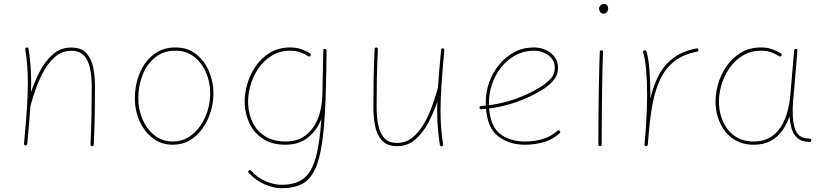

<svg xmlns="http://www.w3.org/2000/svg" viewBox="-20 -740 4239 983"><path d="M103 -4.9Q112.8 -109.4 117.7 -183.8Q122.6 -258.3 122.6 -315.9Q122.6 -364.3 119.4 -405Q116.2 -445.8 109.4 -487.3Q107.9 -494.6 115.7 -496.6Q125 -498.5 126 -490.2Q132.8 -448.2 136.2 -406.5Q139.6 -364.7 139.6 -315.9Q139.6 -293 138.7 -268.1Q157.2 -323.7 184.8 -376.2Q212.4 -428.7 251.7 -462.6Q291 -496.6 344.7 -496.6Q396 -496.6 422.1 -468Q448.2 -439.5 457.3 -393.8Q466.3 -348.1 466.3 -297.4Q466.3 -223.1 465.1 -152.1Q463.9 -81.1 460 0.5Q460 8.3 451.7 8.3Q443.4 8.3 443.4 -0.5Q447.3 -82 448.5 -152.6Q449.7 -223.1 449.7 -297.4Q449.7 -342.8 442.1 -384.5Q434.6 -426.3 412.1 -453.1Q389.6 -480 344.7 -480Q300.8 -480 267.3 -453.4Q233.9 -426.8 209 -384.3Q184.1 -341.8 166.3 -292.7Q148.4 -243.7 136.2 -198.7L135.7 -197.3Q132.8 -156.2 128.9 -108.2Q125 -60.1 119.6 -2.9Q118.7 5.4 110.4 4.4Q102.5 3.4 103 -4.9Z M877.9 -497.1Q941.4 -497.1 984.6 -462.4Q1027.8 -427.7 1050.3 -374Q1072.8 -320.3 1072.8 -262.7Q1072.8 -214.4 1058.3 -167.5Q1043.9 -120.6 1017.1 -82.5Q990.2 -44.4 951.7 -21.7Q913.1 1 864.7 1Q805.7 1 762 -32.7Q718.3 -66.4 694.3 -120.8Q670.4 -175.3 670.4 -237.3Q670.4 -285.6 683.6 -332Q696.8 -378.4 722.9 -415.5Q749 -452.6 787.8 -474.9Q826.7 -497.1 877.9 -497.1ZM877.9 -480.5Q816.4 -480.5 773.9 -445.8Q731.4 -411.1 709.7 -355.5Q688 -299.8 688 -237.3Q688 -178.2 710.2 -127.7Q732.4 -77.1 772.2 -46.4Q812 -15.6 864.7 -15.6Q908.2 -15.6 943.4 -36.6Q978.5 -57.6 1003.7 -93Q1028.8 -128.4 1042.5 -172.4Q1056.2 -216.3 1056.2 -262.7Q1056.2 -317.9 1035.2 -367.7Q1014.2 -417.5 974.4 -449Q934.6 -480.5 877.9 -480.5Z M1444.3 -15.6Q1502 -15.6 1543 -45.9Q1584 -76.2 1606.4 -130.1Q1628.9 -184.1 1630.4 -254.4L1635.3 -482.4Q1635.3 -491.7 1644 -489.7Q1646.5 -489.3 1648.9 -487.8Q1649.4 -487.3 1649.4 -486.8Q1652.3 -483.9 1651.9 -480.5Q1651.4 -417.5 1650.4 -361.6Q1649.4 -305.7 1647.5 -256.3V-252.4Q1647.5 -244.6 1647 -236.8Q1642.1 -102.5 1629.6 -13.4Q1617.2 75.7 1592.5 127.7Q1567.9 179.7 1526.6 201.7Q1485.4 223.6 1422.4 223.6Q1380.9 223.6 1334.7 203.6Q1288.6 183.6 1253.4 145Q1247.6 138.2 1253.9 132.8Q1260.3 127.4 1266.1 134.3Q1297.4 169.9 1340.1 188Q1382.8 206.1 1421.9 206.1Q1490.7 206.1 1532 175.8Q1573.2 145.5 1595 72Q1616.7 -1.5 1625.5 -131.8Q1602.5 -71.8 1556.2 -35.4Q1509.8 1 1441.4 1Q1374 1 1328.6 -27.8Q1283.2 -56.6 1259.5 -103.8Q1235.8 -150.9 1232.9 -204.6Q1230.5 -252.9 1244.4 -304.2Q1258.3 -355.5 1287.8 -399.2Q1317.4 -442.9 1362.1 -470Q1406.7 -497.1 1465.3 -497.1Q1499 -497.1 1525.1 -487.3Q1551.3 -477.5 1566.9 -467.3Q1574.7 -462.4 1569.8 -455.1Q1565.4 -447.8 1557.6 -452.6Q1543.5 -462.4 1520.3 -471.4Q1497.1 -480.5 1466.3 -480.5Q1412.6 -480.5 1371.3 -455.1Q1330.1 -429.7 1302.2 -388.7Q1274.4 -347.7 1261.2 -299.3Q1248 -251 1250.5 -204.6Q1253.4 -153.8 1274.9 -110.6Q1296.4 -67.4 1338.6 -41.5Q1380.9 -15.6 1444.3 -15.6Z M2254.9 -483.4Q2245.1 -378.9 2240.2 -304.7Q2235.4 -230.5 2235.4 -172.4Q2235.4 -124 2238.8 -83.3Q2242.2 -42.5 2248.5 -1Q2250 6.3 2242.2 8.3Q2232.9 10.3 2231.9 2Q2225.6 -40 2221.9 -81.8Q2218.3 -123.5 2218.3 -172.4Q2218.3 -195.3 2219.2 -220.2Q2200.7 -164.6 2173.1 -112.1Q2145.5 -59.6 2106.2 -25.6Q2066.9 8.3 2013.2 8.3Q1962.4 8.3 1936 -20.3Q1909.7 -48.8 1900.6 -94.5Q1891.6 -140.1 1891.6 -190.9Q1891.6 -265.1 1892.8 -336.4Q1894 -407.7 1897.9 -488.8Q1897.9 -496.6 1906.2 -496.6Q1914.6 -496.6 1914.6 -487.8Q1910.6 -406.7 1909.4 -335.9Q1908.2 -265.1 1908.2 -190.9Q1908.2 -146 1915.8 -104Q1923.3 -62 1945.8 -35.2Q1968.3 -8.3 2013.2 -8.3Q2057.1 -8.3 2090.6 -34.9Q2124 -61.5 2148.9 -104Q2173.8 -146.5 2191.7 -195.6Q2209.5 -244.6 2221.7 -289.6L2222.2 -291Q2225.1 -332 2229 -380.1Q2232.9 -428.2 2238.3 -485.4Q2239.3 -493.7 2247.6 -492.7Q2255.4 -491.7 2254.9 -483.4Z M2845.2 -57.6Q2808.1 -24.4 2762 -11.7Q2715.8 1 2668 1Q2587.4 1 2532 -41Q2476.6 -83 2468.3 -182.6Q2456.1 -181.6 2443.8 -180.7Q2436 -179.7 2435.1 -188.5Q2434.1 -196.3 2442.9 -197.3Q2455.1 -198.2 2467.3 -199.2Q2466.8 -207 2466.8 -214.8Q2466.8 -268.1 2484.6 -318.4Q2502.4 -368.7 2535.4 -408.9Q2568.4 -449.2 2613.5 -473.1Q2658.7 -497.1 2713.4 -497.1Q2744.6 -497.1 2772.7 -484.9Q2800.8 -472.7 2818.8 -449.5Q2836.9 -426.3 2836.9 -393.1Q2836.9 -363.3 2822.5 -341.1Q2808.1 -318.8 2787.8 -302.7Q2767.6 -286.6 2749.5 -275.9Q2626.5 -203.1 2484.4 -184.6Q2491.7 -90.8 2542 -53.2Q2592.3 -15.6 2668 -15.6Q2714.4 -15.6 2757.3 -27.8Q2800.3 -40 2833.5 -70.3Q2840.3 -76.2 2845.7 -69.8Q2851.6 -63 2845.2 -57.6ZM2713.4 -480.5Q2663.6 -480.5 2621.3 -458.3Q2579.1 -436 2548.3 -398.2Q2517.6 -360.4 2500.5 -313Q2483.4 -265.6 2483.4 -214.8Q2483.4 -208 2483.4 -201.2Q2621.6 -219.7 2740.7 -290.5Q2768.1 -306.6 2794.2 -331.5Q2820.3 -356.4 2820.3 -393.1Q2820.3 -433.1 2787.8 -456.8Q2755.4 -480.5 2713.4 -480.5Z M3046.9 -694.8Q3046.9 -704.6 3054 -712.2Q3061 -719.7 3073.2 -719.7Q3084 -719.7 3088.9 -712.2Q3093.8 -704.6 3093.8 -698.2Q3093.8 -686 3087.4 -678Q3081.1 -669.9 3070.8 -669.9Q3058.6 -669.9 3052.7 -679.2Q3046.9 -688.5 3046.9 -694.8ZM3059.6 -482.4Q3067.4 -482.4 3067.4 -473.6Q3065.9 -439.5 3064.7 -390.9Q3063.5 -342.3 3062.7 -287.4Q3062 -232.4 3061.5 -178Q3061 -123.5 3060.8 -77.1Q3060.5 -30.8 3060.5 0Q3060.5 8.3 3051.8 8.3Q3043.5 8.3 3043.5 0Q3043.5 -30.8 3043.7 -77.1Q3043.9 -123.5 3044.4 -178Q3044.9 -232.4 3045.9 -287.6Q3046.9 -342.8 3048.1 -391.4Q3049.3 -439.9 3050.8 -474.6Q3050.8 -482.4 3059.6 -482.4Z M3287.1 8.3 3285.2 7.8Q3285.2 7.8 3284.7 7.8Q3284.7 7.3 3284.2 7.3Q3279.3 5.4 3279.8 -0.5Q3279.8 0 3279.8 -0.2Q3279.8 -0.5 3279.8 -1V-2.4Q3281.2 -21.5 3283 -39.8Q3284.7 -58.1 3286.1 -76.2Q3289.1 -118.7 3291 -166Q3293 -213.4 3293 -259.8Q3293 -323.7 3288.1 -380.4Q3283.2 -437 3272.9 -471.7Q3270.5 -479.5 3278.8 -482.4Q3286.6 -484.9 3289.6 -476.6Q3300.8 -439.5 3305.2 -381.8Q3309.6 -324.2 3309.6 -259.8Q3309.6 -247.6 3309.6 -234.9Q3324.2 -299.8 3351.6 -352.8Q3378.9 -405.8 3425.8 -441.9Q3472.7 -478 3545.9 -492.2Q3553.7 -494.1 3555.7 -485.4Q3557.6 -477.5 3548.8 -475.6Q3478 -461.9 3433.1 -426.5Q3388.2 -391.1 3362.3 -338.1Q3336.4 -285.2 3323.2 -218.8Q3310.1 -152.3 3303.2 -76.7Q3300.3 -35.2 3296.4 1L3295.9 2.9Q3295.9 2.9 3295.9 3.4Q3295.9 3.4 3295.4 3.9Q3293 8.8 3287.6 8.3Q3287.6 8.3 3287.1 8.3Z M3838.4 -15.6Q3887.7 -15.6 3921.9 -35.9Q3956.1 -56.2 3977.8 -90.3Q3999.5 -124.5 4011 -167.2Q4022.5 -210 4026.4 -254.4L4045.9 -482.4Q4046.9 -490.7 4054.7 -489.7Q4063.5 -488.8 4062.5 -480.5L4043.5 -252.4Q4042.5 -238.8 4040.5 -225.6Q4040.5 -225.6 4040.5 -225.1Q4037.1 -183.6 4039.1 -143.1Q4041 -112.3 4048.1 -86.7Q4055.2 -61 4073 -45.7Q4090.8 -30.3 4124.5 -30.3Q4132.8 -30.3 4133.8 -22Q4134.8 -13.7 4125.5 -13.7Q4084.5 -13.7 4062.7 -33.2Q4041 -52.7 4032.7 -82.5Q4024.4 -112.3 4022.5 -143.1V-145Q4008.8 -105 3985.4 -71.8Q3961.9 -38.6 3926 -18.8Q3890.1 1 3839.4 1Q3778.3 1 3735.6 -27.8Q3692.9 -56.6 3669.7 -103.8Q3646.5 -150.9 3643.6 -204.6Q3641.1 -252.9 3655 -304.2Q3668.9 -355.5 3698.5 -399.2Q3728 -442.9 3772.7 -470Q3817.4 -497.1 3876 -497.1Q3909.7 -497.1 3935.5 -487.3Q3961.4 -477.5 3977.1 -467.3Q3984.9 -462.4 3980.5 -455.1Q3976.1 -447.8 3968.3 -452.6Q3954.1 -462.4 3930.9 -471.4Q3907.7 -480.5 3877 -480.5Q3823.2 -480.5 3782 -455.1Q3740.7 -429.7 3712.9 -388.7Q3685.1 -347.7 3671.9 -299.3Q3658.7 -251 3661.1 -204.6Q3664.1 -153.8 3685.1 -110.6Q3706.1 -67.4 3744.6 -41.5Q3783.2 -15.6 3838.4 -15.6Z"/></svg>

Font: Mikhak-FD Thin
Style: Regular
Weight: 100
Designer: Amin Abedi
Version: Version 3.2